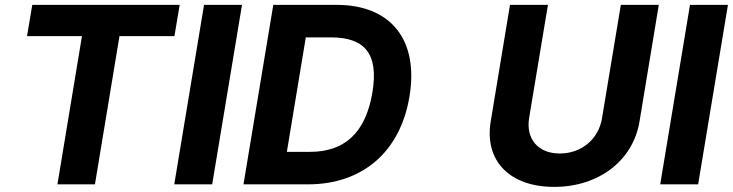

<svg xmlns="http://www.w3.org/2000/svg" viewBox="-20 -747 2970 778"><path d="M89.5 -600.5H312.1L212.7 0H364.7L464.1 -600.5H686.8L708.1 -727.3H110.8Z M960.6 -727.3H806.8L686.1 0H839.8Z M1343.8 -727.3H1087.4L966.6 0H1228C1449.6 0 1602.3 -132.5 1639.2 -355.8C1677.6 -586.3 1563.2 -727.3 1343.8 -727.3ZM1489 -372.5C1461.6 -206.7 1373.9 -131.7 1236.9 -131.7H1142.4L1219.1 -595.5H1320.7C1457 -595.5 1515.3 -530.5 1489 -372.5Z M2495.7 -727.3 2419.4 -268.1C2406.2 -185 2337.7 -125 2248.2 -125C2159.4 -125 2110.8 -185 2123.9 -268.1L2200.3 -727.3H2046.5L1968.4 -255C1942.1 -95.9 2044.4 10.3 2225.5 10.3C2406.2 10.3 2545.1 -95.9 2571.4 -255L2649.5 -727.3Z M2929.7 -727.3H2775.9L2655.2 0H2808.9Z"/></svg>

Font: TID UI
Style: Bold Italic
Weight: 700
Italic angle: -9.39999°
Designer: The TID Project Authors
Foundry: Bakken & Bæck
Version: Version 1.001;hotconv 1.0.109;makeotfexe 2.5.65596